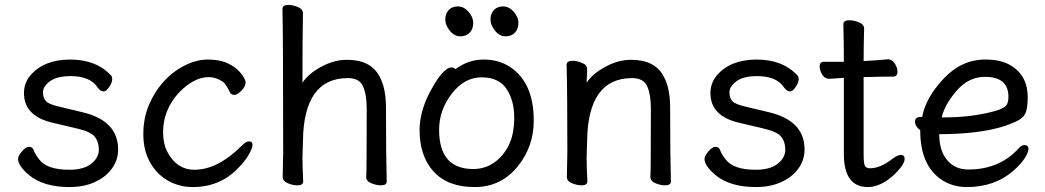

<svg xmlns="http://www.w3.org/2000/svg" viewBox="-20 -733 4231 777"><path d="M261 24Q157 24 98 -24Q53 -62 53 -90Q53 -102 69 -120.5Q85 -139 97 -139Q110 -139 115 -128Q122 -109 137 -90Q168 -46 260 -46Q319 -46 349.5 -70.5Q380 -95 380 -127Q380 -159 363.5 -179.5Q347 -200 295.5 -212Q244 -224 194 -236Q77 -263 77 -356Q77 -397 103 -428Q158 -492 264 -492Q370 -492 430 -427Q434 -423 434 -411Q434 -399 422 -381Q410 -363 399 -363Q387 -363 375 -379Q345 -425 266 -425Q210 -425 182 -404Q154 -383 154 -360Q154 -336 166 -323.5Q178 -311 217 -302L313 -279Q458 -245 458 -128Q458 -86 433.5 -51.5Q409 -17 364.5 3.5Q320 24 261 24Z M760 24Q706 24 660.5 -1.5Q615 -27 587.5 -75.5Q560 -124 560 -190Q560 -255 583 -309Q606 -363 643.5 -404Q681 -445 728.5 -468.5Q776 -492 821 -492Q865 -492 894 -480Q923 -468 940.5 -451.5Q958 -435 966 -420.5Q974 -406 974 -401Q974 -383 957 -366Q940 -349 929 -349Q917 -349 912 -357Q893 -395 882 -402Q854 -421 825 -421Q764 -421 702 -356Q640 -286 640 -199Q640 -149 659 -115Q697 -46 767 -46Q861 -46 959 -144Q976 -161 987 -161Q1002 -161 1002 -146Q1002 -135 987.5 -108.5Q973 -82 943 -52Q870 24 760 24Z M1522 17Q1503 17 1482.5 8.5Q1462 0 1462 -17Q1464 -34 1464 -293Q1464 -351 1449 -384Q1434 -417 1388 -417Q1209 -417 1206 -162L1204 -97Q1204 -59 1207 1Q1207 17 1184 17Q1165 17 1144.5 8.5Q1124 0 1124 -17L1126 -115Q1126 -590 1123 -697Q1123 -713 1147 -713Q1165 -713 1185.5 -704.5Q1206 -696 1206 -679Q1204 -580 1204 -398Q1226 -433 1278.5 -462Q1331 -491 1384 -491Q1480 -491 1515 -425Q1542 -378 1542 -297Q1542 -105 1545 1Q1545 17 1522 17Z M1895 -49Q1942 -49 1979 -74.5Q2016 -100 2038.5 -144.5Q2061 -189 2061 -258Q2061 -326 2030 -373Q1999 -420 1929 -420Q1859 -420 1808 -353.5Q1757 -287 1757 -208Q1757 -49 1895 -49ZM1901 24Q1792 24 1735 -38.5Q1678 -101 1678 -207Q1678 -289 1729 -377Q1749 -414 1770 -437Q1791 -460 1805 -460Q1818 -460 1823 -453Q1875 -492 1937 -492Q1999 -492 2044 -462Q2140 -399 2140 -245Q2140 -141 2077 -62Q2009 24 1901 24ZM1881 -601Q1867 -586 1843 -586Q1819 -586 1800.5 -608.5Q1782 -631 1782 -654Q1782 -677 1795.5 -692Q1809 -707 1833 -707Q1857 -707 1876 -685.5Q1895 -664 1895 -640Q1895 -616 1881 -601ZM2064 -601Q2050 -586 2026 -586Q2002 -586 1983.5 -608.5Q1965 -631 1965 -654Q1965 -677 1978.5 -692Q1992 -707 2016 -707Q2040 -707 2059 -685.5Q2078 -664 2078 -640Q2078 -616 2064 -601Z M2672 17Q2653 17 2632.5 8.5Q2612 0 2612 -17Q2614 -34 2614 -293Q2614 -351 2599 -384Q2584 -417 2538 -417Q2359 -417 2356 -162L2354 -97Q2354 -59 2357 1Q2357 17 2334 17Q2315 17 2294.5 8.5Q2274 0 2274 -17L2276 -115Q2276 -364 2273 -471Q2273 -487 2297 -487Q2315 -487 2335.5 -478.5Q2356 -470 2356 -453V-439Q2354 -411 2354 -398Q2376 -433 2428.5 -462Q2481 -491 2534 -491Q2630 -491 2665 -425Q2692 -378 2692 -297Q2692 -105 2695 1Q2695 17 2672 17Z M3039 24Q2935 24 2876 -24Q2831 -62 2831 -90Q2831 -102 2847 -120.5Q2863 -139 2875 -139Q2888 -139 2893 -128Q2900 -109 2915 -90Q2946 -46 3038 -46Q3097 -46 3127.5 -70.5Q3158 -95 3158 -127Q3158 -159 3141.5 -179.5Q3125 -200 3073.5 -212Q3022 -224 2972 -236Q2855 -263 2855 -356Q2855 -397 2881 -428Q2936 -492 3042 -492Q3148 -492 3208 -427Q3212 -423 3212 -411Q3212 -399 3200 -381Q3188 -363 3177 -363Q3165 -363 3153 -379Q3123 -425 3044 -425Q2988 -425 2960 -404Q2932 -383 2932 -360Q2932 -336 2944 -323.5Q2956 -311 2995 -302L3091 -279Q3236 -245 3236 -128Q3236 -86 3211.5 -51.5Q3187 -17 3142.5 3.5Q3098 24 3039 24Z M3492 24Q3395 24 3395 -110V-418L3335 -414Q3318 -414 3307.5 -431Q3297 -448 3297 -464Q3297 -483 3314 -483H3395Q3395 -556 3393 -635Q3393 -651 3417 -651Q3436 -651 3456.5 -642.5Q3477 -634 3477 -617Q3475 -552 3475 -486Q3521 -488 3573 -493Q3590 -493 3601 -476Q3612 -459 3612 -443Q3612 -423 3595 -423Q3547 -423 3475 -421V-108Q3475 -70 3480.5 -61Q3486 -52 3502 -52Q3542 -52 3594 -92Q3613 -106 3625 -106Q3641 -106 3641 -90Q3641 -66 3594 -22Q3542 24 3492 24Z M3803 -258Q3914 -258 4008 -284Q4042 -294 4051.5 -305.5Q4061 -317 4061 -341Q4061 -422 3966 -422Q3900 -422 3851.5 -366Q3803 -310 3791 -258ZM3892 24Q3839 24 3796 -2Q3704 -59 3704 -206Q3683 -222 3683 -241Q3683 -260 3708 -260H3712Q3726 -337 3798.5 -414.5Q3871 -492 3967 -492Q4031 -492 4069 -469Q4139 -428 4139 -340Q4139 -305 4133 -283.5Q4127 -262 4106 -249Q4085 -236 4039 -221Q3938 -190 3781 -190Q3781 -123 3813 -85Q3845 -47 3899 -47Q4022 -47 4099 -129Q4113 -146 4126 -146Q4142 -146 4142 -130Q4142 -117 4127 -93Q4112 -69 4081 -42Q4006 24 3892 24Z"/></svg>

Font: LXGW WenKai Lite Medium
Style: Regular
Weight: 500
Designer: LXGW / Fontworks Inc.
Foundry: LXGW / Fontworks Inc.
Version: Version 1.511; March 25, 2025